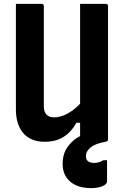

<svg xmlns="http://www.w3.org/2000/svg" viewBox="-20 -720 640 990"><path d="M537 0Q514 0 492 0Q470 0 448 0Q426 0 404 0Q402 0 400 -0.5Q398 -1 397 -2Q396 -3 395 -4Q394 -5 393.5 -7Q393 -9 393 -11Q393 -97 393 -183Q393 -269 393 -355.5Q393 -442 393 -528Q393 -614 393 -700Q415 -700 437 -700Q459 -700 481.5 -700Q504 -700 526 -700Q530 -700 532 -698.5Q534 -697 535.5 -695Q537 -693 537 -689Q537 -617 537 -544Q537 -471 537 -398.5Q537 -326 537 -253.5Q537 -181 537 -109Q537 -79 537 -51.5Q537 -24 537 0ZM210 11Q174 11 146 -0.5Q118 -12 99.5 -34Q81 -56 71.5 -86.5Q62 -117 62 -155Q62 -230 62 -304Q62 -378 62 -452.5Q62 -527 62 -600Q62 -625 62 -650Q62 -675 62 -700Q96 -700 129 -700Q162 -700 195 -700Q199 -700 201 -698.5Q203 -697 204.5 -695Q206 -693 206 -689Q206 -605 206 -517.5Q206 -430 206 -342Q206 -254 206 -171Q206 -144 219.5 -129.5Q233 -115 259 -115Q283 -115 308.5 -125Q334 -135 361 -156Q388 -177 415 -210V-87H374Q355 -53 331 -31.5Q307 -10 277.5 0.5Q248 11 210 11ZM475 -41Q488 -41 501.5 -32.5Q515 -24 537 0Q537 3 535 6Q533 9 524 11Q472 20 447.5 40Q423 60 423 85Q423 103 434 111.5Q445 120 465 120Q479 120 490.5 116.5Q502 113 513 106H532Q532 115 532 126.5Q532 138 532 158Q532 178 532 215Q532 230 508 240Q484 250 450 250Q382 250 342.5 217Q303 184 303 124Q303 72 330 35.5Q357 -1 396.5 -20.5Q436 -40 475 -41Z"/></svg>

Font: RecMonoLinear Nerd Font Mono
Style: Bold
Weight: 700
Monospace: yes
Version: Version 1.085; ttfautohint (v1.8.4.7-5d5b);Nerd Fonts 3.2.1